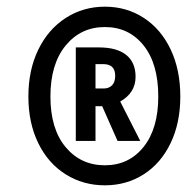

<svg xmlns="http://www.w3.org/2000/svg" viewBox="-20 -776 563 575"><path d="M520 -487Q520 -408 491 -347.5Q462 -287 410.5 -254Q359 -221 294 -221Q229 -221 176.5 -254Q124 -287 94.5 -347.5Q65 -408 65 -487Q65 -566 94.5 -627Q124 -688 176.5 -722Q229 -756 294 -756Q359 -756 410.5 -722.5Q462 -689 491 -628Q520 -567 520 -487ZM454 -487Q454 -585 410 -640Q366 -695 294 -695Q222 -695 176.5 -639.5Q131 -584 131 -487Q131 -390 176.5 -335.5Q222 -281 294 -281Q366 -281 410 -336Q454 -391 454 -487ZM400 -354H332L286 -458H266V-354H207V-634H276Q330 -634 358 -611.5Q386 -589 386 -546Q386 -498 340 -472ZM266 -511H291Q306 -511 315.5 -520.5Q325 -530 325 -549Q325 -584 289 -584H266Z"/></svg>

Font: Fira Sans Extra Condensed SemiBold
Style: Italic
Weight: 600
Width: 3
Italic angle: -8°
Designer: Carrois Corporate & Edenspiekermann AG
Foundry: Carrois Corporate GbR & Edenspiekermann AG
Version: Version 4.203